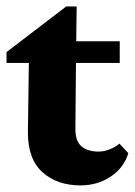

<svg xmlns="http://www.w3.org/2000/svg" viewBox="-20 -558 413 588"><path d="M373 -88.9Q359.4 -43.9 318.8 -17.1Q278.3 9.8 226.6 9.8Q155.3 9.8 110.4 -30.3Q65.4 -70.3 65.4 -152.3L68.4 -365.2H0V-398.4L182.6 -538.1H214.8L212.9 -391.6L210.9 -163.1Q210.9 -125 230 -109.4Q249 -93.8 282.2 -93.8Q298.8 -93.8 315.9 -100.6Q333 -107.4 345.7 -118.2ZM165 -365.2V-431.6H346.7V-365.2Z"/></svg>

Font: Crimson Pro ExtraBold
Style: Regular
Weight: 800
Designer: Jacques Le Bailly
Foundry: Baron von Fonthausen
Version: Version 1.003